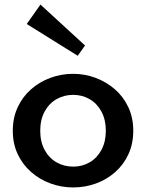

<svg xmlns="http://www.w3.org/2000/svg" viewBox="-20 -806 639 840"><path d="M300 14Q248 14 200.5 -3.5Q153 -21 116 -53.5Q79 -86 57.5 -131.5Q36 -177 36 -234Q36 -291 57.5 -337Q79 -383 116 -415.5Q153 -448 200.5 -465.5Q248 -483 300 -483Q351 -483 398 -465.5Q445 -448 482.5 -415.5Q520 -383 541.5 -337Q563 -291 563 -234Q563 -177 542 -131.5Q521 -86 484.5 -53.5Q448 -21 400.5 -3.5Q353 14 300 14ZM300 -77Q340 -77 372.5 -96Q405 -115 424 -150.5Q443 -186 443 -234Q443 -282 424 -317.5Q405 -353 372.5 -372Q340 -391 300 -391Q260 -391 227 -372Q194 -353 175 -317.5Q156 -282 156 -234Q156 -186 175 -150.5Q194 -115 227 -96Q260 -77 300 -77ZM320 -562 97 -701 157 -786 352 -607Z"/></svg>

Font: BioRhyme SemiBold
Style: Regular
Weight: 600
Designer: Aoife Mooney
Foundry: Aoife Mooney Type
Version: Version 1.600;gftools[0.9.33]